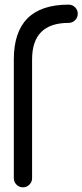

<svg xmlns="http://www.w3.org/2000/svg" viewBox="-20 -801 352 821"><path d="M273.4 -781.2Q289.6 -781.2 301 -769.8Q312.5 -758.3 312.5 -742.2Q312.5 -726.1 301 -714.6Q289.6 -703.1 273.4 -703.1Q117.2 -703.1 117.2 -546.9V-39.1Q117.2 -22.9 105.7 -11.5Q94.2 0 78.1 0Q62 0 50.5 -11.5Q39.1 -22.9 39.1 -39.1V-546.9Q39.1 -781.2 273.4 -781.2Z"/></svg>

Font: Comfortaa
Style: Regular
Weight: 400
Designer: Johan Aakerlund - aajohan
Foundry: Johan Aakerlund
Version: Version 2.004 2013